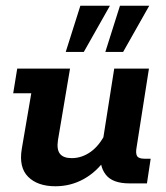

<svg xmlns="http://www.w3.org/2000/svg" viewBox="-20 -639 579 669"><path d="M173 10Q111 10 78 -23Q45 -56 56 -121L89 -314H26L40 -400H224L182 -151Q177 -118 189 -103Q201 -88 230 -88Q265 -88 296 -110Q327 -132 349 -177L337 -140L378 -400H499L456 -126Q452 -105 457.5 -95.5Q463 -86 483 -86H505L492 0H431Q372 0 348.5 -30.5Q325 -61 332 -107L334 -123L351 -89Q317 -40 271.5 -15Q226 10 173 10ZM209 -458 260 -619H363L272 -458ZM347 -458 398 -619H500L409 -458Z"/></svg>

Font: Rokkitt SemiBold
Style: Bold Italic
Weight: 700
Italic angle: -9°
Version: Version 3.103